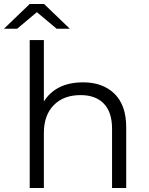

<svg xmlns="http://www.w3.org/2000/svg" viewBox="-50 -943 747 963"><path d="M234 -799 135 -882 36 -799H-30L99 -923H171L300 -799ZM367 -530Q466 -530 524.5 -472.5Q583 -415 583 -305V0H512V-298Q512 -380 471 -423Q430 -466 354 -466Q269 -466 219.5 -415.5Q170 -365 170 -276V0H99V-742H170V-434Q231 -530 367 -530Z"/></svg>

Font: mBank
Style: Regular
Weight: 400
Designer: Julieta Ulanovsky
Foundry: Julieta Ulanovsky
Version: Version 7.200;PS 007.200;hotconv 1.0.88;makeotf.lib2.5.64775